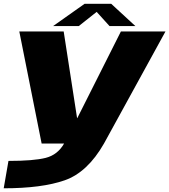

<svg xmlns="http://www.w3.org/2000/svg" viewBox="-34 -755 891 1010"><path d="M185 0H513L836.5 -589.5H602L372.5 -133.5H371.5L301 -589.5H67.5ZM-14.5 235.5Q186 235.5 306.2 193.5Q426.5 151.5 513 0L303.5 -0.5Q269.5 59.5 206.2 75.5Q143 91.5 10.5 91.5ZM245.5 -618H380.5L474.5 -692.5L542 -618H678L551 -735H411Z"/></svg>

Font: Anybody Expanded ExtraBold
Style: Italic
Weight: 800
Width: 7
Italic angle: -10°
Version: Version 1.113;gftools[0.9.25]